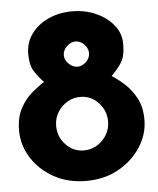

<svg xmlns="http://www.w3.org/2000/svg" viewBox="-50 -715 632 766"><g transform="rotate(-5 266.0 -331.5)"><path d="M15 -215Q15 -267 34 -303Q53 -339 80.5 -362.5Q108 -386 131 -400Q109 -423 93.5 -447.5Q78 -472 78 -517Q78 -562 103.5 -597Q129 -632 172 -651.5Q215 -671 267 -671Q319 -671 362.5 -651.5Q406 -632 432.5 -599Q459 -566 459 -524Q459 -474 442.5 -449Q426 -424 402 -400Q426 -385 452.5 -361Q479 -337 498 -301.5Q517 -266 517 -215Q517 -157 484 -106Q451 -55 394.5 -23.5Q338 8 265 8Q192 8 135.5 -23.5Q79 -55 47 -106Q15 -157 15 -215ZM164 -221Q164 -177 194 -145.5Q224 -114 266 -114Q295 -114 319 -128.5Q343 -143 357.5 -167.5Q372 -192 372 -221Q372 -264 343 -295.5Q314 -327 272 -328Q244 -329 219.5 -315Q195 -301 179.5 -276.5Q164 -252 164 -221ZM219 -499Q219 -479 235.5 -464Q252 -449 270 -449Q288 -449 304 -464Q320 -479 320 -499Q320 -519 304.5 -534.5Q289 -550 270 -550Q251 -550 235 -534.5Q219 -519 219 -499Z"/></g></svg>

Font: Reem Kufi
Style: Bold
Weight: 700
Designer: Khaled Hosny
Version: Version 1.001